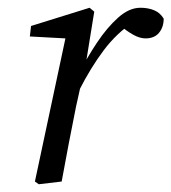

<svg xmlns="http://www.w3.org/2000/svg" viewBox="-20 -468 442 495"><path d="M184 -235V-279Q204 -319 230 -358Q256 -397 284.5 -422.5Q313 -448 342 -448Q362 -448 377.5 -441.5Q393 -435 402 -420Q402 -398 390 -383.5Q378 -369 355 -369Q340 -369 322.5 -379Q305 -389 289 -403L278 -414L324 -411Q281 -383 247.5 -338.5Q214 -294 184 -235ZM70 0 151 -380 167 -368 57 -374 60 -401 211 -448 223 -438 201 -302 196 -283 176 -193Q166 -144 157 -96.5Q148 -49 139 0L80 7Z"/></svg>

Font: Lisu Bosa ExtraLight
Style: Italic
Weight: 200
Italic angle: -19°
Designer: David Morse, Annie Olsen, Victor Gaultney, Frank Grießhammer (Latin)
Foundry: SIL International
Version: Version 2.000